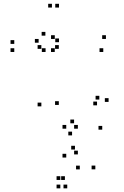

<svg xmlns="http://www.w3.org/2000/svg" viewBox="-20 -701 660 1025"><path d="M525.8 -8.8V-28.8H505.8V-8.8ZM559.7 -157V-177H539.7V-157ZM510.3 -169.5V-189.5H490.3V-169.5ZM498 -138.7V-158.7H478V-138.7ZM375.5 -42.8V-62.8H355.5V-42.8ZM294 -140.8V-160.8H274V-140.8ZM294 -440.2V-460.2H274V-440.2ZM272.3 -423.5V-443.5H252.3V-423.5ZM531.3 -423.5V-443.5H511.3V-423.5ZM545.5 -493V-513H525.5V-493ZM272.5 -493V-513H252.5V-493ZM295 -475.7V-495.7H275V-475.7ZM295 -660.7V-680.7H275V-660.7ZM257.2 -660.7V-680.7H237.2V-660.7ZM186.2 -473V-493H166.2V-473ZM222.3 -510.7V-530.7H202.3V-510.7ZM56.2 -466.7V-486.7H36.2V-466.7ZM56.2 -423.5V-443.5H36.2V-423.5ZM223.3 -423.5V-443.5H203.3V-423.5ZM200.8 -440.2V-460.2H180.8V-440.2ZM200.8 -133.2V-153.2H180.8V-133.2ZM364.7 21.8V1.8H344.7V21.8ZM339 304.5V284.5H319V304.5ZM489 203V183H469V203ZM380.2 97.3V77.3H360.2V97.3ZM395.7 123.3V103.3H375.7V123.3ZM395.7 -14V-34H375.7V-14ZM333.7 -14V-34H313.7V-14ZM333.7 140V120H313.7V140ZM406 203.3V183.3H386V203.3ZM326.5 259.7V239.7H306.5V259.7ZM302 259.7V239.7H282V259.7ZM302 304.5V284.5H282V304.5Z"/></svg>

Font: Monaspace Xenon Dots Var
Style: Regular
Weight: 400
Designer: Riley Cran and the Lettermatic Team
Version: Version 1.100 (Monaspace Xenon Dots)